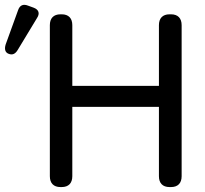

<svg xmlns="http://www.w3.org/2000/svg" viewBox="-125 -758 832 778"><path d="M120 0H125C153 0 168 -16 168 -44V-325H519V-44C519 -16 534 0 562 0H568C596 0 611 -16 611 -44V-656C611 -684 596 -700 568 -700H562C534 -700 519 -684 519 -656V-410H168V-656C168 -684 153 -700 125 -700H120C92 -700 77 -684 77 -656V-44C77 -16 92 0 120 0ZM-102 -578C-108 -559 -104 -545 -90 -540C-75 -534 -63 -539 -53 -556L25 -685C37 -703 33 -719 11 -727L-11 -735C-31 -743 -45 -737 -52 -716Z"/></svg>

Font: 寒蝉半圆体
Style: Regular
Weight: 400
Designer: Yoshimichi Ohira & Warren
Foundry: ChillType
Version: Version 1.800;Glyphs 3.1.1 (3135)